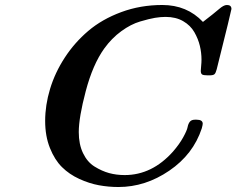

<svg xmlns="http://www.w3.org/2000/svg" viewBox="-20 -728 948 770"><path d="M161.1 -243.2Q161.1 -306.2 180.7 -371.1Q200.2 -436 239.5 -496.6Q278.8 -557.1 334 -604Q389.2 -650.9 466.1 -679.4Q543 -708 630.9 -708Q730 -708 793.9 -640.1Q814 -655.3 833 -670.7Q852.1 -686 859.6 -692.6Q867.2 -699.2 875 -703.6Q882.8 -708 890.1 -708Q908.2 -708 908.2 -691.9Q908.2 -687 849.1 -450.2Q845.2 -435.1 840.1 -430.4Q835 -425.8 819.8 -425.8H813Q795.9 -425.8 790.5 -429.4Q785.2 -433.1 785.2 -443.8Q785.2 -447.8 786.6 -462.4Q788.1 -477.1 788.1 -488.8Q788.1 -516.6 781.5 -544.2Q774.9 -571.8 759.5 -598.9Q744.1 -626 714.6 -643.1Q685.1 -660.2 644 -660.2Q624 -660.2 601.6 -656.5Q579.1 -652.8 542 -641.8Q504.9 -630.9 466.6 -603Q428.2 -575.2 397.9 -533.2Q352.1 -469.2 324 -363Q295.9 -256.8 295.9 -198.2Q295.9 -149.4 313 -113.8Q330.1 -78.1 359.1 -60.1Q388.2 -42 417.5 -33.9Q446.8 -25.9 480 -25.9Q589.8 -25.9 673.8 -120.1Q699.7 -149.9 714.8 -177.5Q730 -205.1 732.4 -218.5Q734.9 -231.9 741.5 -240Q748 -248 762.2 -248H768.1Q793 -248 793 -231.9Q793 -227.1 789.1 -212.9Q754.9 -108.9 658.9 -43.5Q563 22 455.1 22Q415 22 376.5 14.9Q337.9 7.8 297.9 -10.5Q257.8 -28.8 228.5 -57.9Q199.2 -86.9 180.2 -134.5Q161.1 -182.1 161.1 -243.2Z"/></svg>

Font: CMU Serif
Style: BoldItalic
Weight: 700
Italic angle: -14.04°
Version: Version 0.7.0